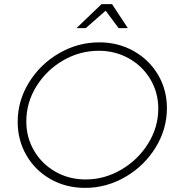

<svg xmlns="http://www.w3.org/2000/svg" viewBox="-20 -910 861 934"><path d="M792 -384Q792 -282 737 -192.5Q682 -103 590 -49.5Q498 4 394 4Q301 4 226 -38.5Q151 -81 108.5 -154.5Q66 -228 66 -317Q66 -420 121 -509Q176 -598 267.5 -651Q359 -704 463 -704Q555 -704 630.5 -661.5Q706 -619 749 -546Q792 -473 792 -384ZM108 -319Q108 -241 146 -176.5Q184 -112 250 -74.5Q316 -37 397 -37Q488 -37 569.5 -84.5Q651 -132 700.5 -211.5Q750 -291 750 -382Q750 -459 712 -523.5Q674 -588 607.5 -625.5Q541 -663 461 -663Q368 -663 287 -616Q206 -569 157 -490Q108 -411 108 -319ZM602 -773H557L494 -858L397 -773H352L474 -890H525Z"/></svg>

Font: Gontserrat ExtraLight
Style: Italic
Weight: 275
Italic angle: -11.3°
Designer: Julieta Ulanovsky
Foundry: Julieta Ulanovsky
Version: Version 6.001